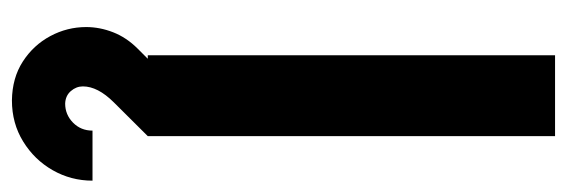

<svg xmlns="http://www.w3.org/2000/svg" viewBox="-342 -398 974 330"><g transform="rotate(90 145.0 -233.0)"><path d="M75 0V-700H214V0ZM152.5 233.5Q114 233 85.8 214.8Q57.5 196.5 42 167.5Q26.5 138.5 26.5 106Q26.5 82.5 35.5 59.5Q44.5 36.5 63.5 17.5L147.5 -66.5L214 0Q183 31 155.8 58.5Q128.5 86 128.5 111.5Q128.5 123 136.5 132.2Q144.5 141.5 158 142Q177 142 190.8 128.5Q204.5 115 204.5 95H290.5Q290.5 132 272.5 163.5Q254.5 195 223.2 214.2Q192 233.5 152.5 233.5Z"/></g></svg>

Font: Urbanist ExtraBold
Style: Regular
Weight: 800
Designer: Corey Hu
Foundry: Corey Hu
Version: Version 1.330; ttfautohint (v1.8.4.7-5d5b)